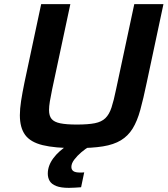

<svg xmlns="http://www.w3.org/2000/svg" viewBox="-20 -708 810 928"><path d="M346 8Q245 8 186 -6.5Q127 -21 101.5 -56Q76 -91 76 -151Q76 -182 82 -220.5Q88 -259 98 -308L179 -688H320L232 -276Q225 -242 221 -218Q217 -194 217 -176Q217 -148 229.5 -133Q242 -118 271.5 -112Q301 -106 351 -106Q406 -106 438.5 -112.5Q471 -119 489.5 -137Q508 -155 519 -188.5Q530 -222 541 -276L629 -688H770L689 -308Q673 -231 658 -176.5Q643 -122 621 -86.5Q599 -51 564.5 -30Q530 -9 477.5 -0.5Q425 8 346 8ZM313 200Q274 200 251.5 191Q229 182 220 166.5Q211 151 211 131Q211 93 237.5 57Q264 21 313 -10L412 0Q393 11 373 28Q353 45 339 63.5Q325 82 325 99Q325 112 334.5 119Q344 126 368 126Q371 126 375.5 126Q380 126 387 125L372 197Q358 198 342 199Q326 200 313 200Z"/></svg>

Font: Saira SemiExpanded SemiBold
Style: Italic
Weight: 600
Width: 6
Italic angle: -12°
Designer: Hector Gatti with collaboration of the Omnibus-Type team
Foundry: Omnibus-Type
Version: Version 1.101